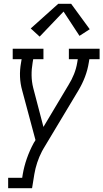

<svg xmlns="http://www.w3.org/2000/svg" viewBox="-20 -787 545 1012"><path d="M23 205V150H97L100 131Q107 90 121.5 48.5Q136 7 157 -32Q159 -35 160.5 -38Q162 -41 164 -43L167 -49L97 -310Q87 -345 85.5 -382Q84 -419 91 -457L94 -475H47V-530H209V-475H155L152 -457Q146 -423 146.5 -389.5Q147 -356 155 -324L209 -118L341 -339Q358 -366 370 -396Q382 -426 387 -457L390 -475H343V-530H505V-475H451L448 -457Q442 -419 428 -382Q414 -345 393 -310L216 -15Q212 -9 208.5 -2.5Q205 4 201 11Q186 40 176 70.5Q166 101 161 131L149 205ZM189 -594 142 -637 287 -767H355L453 -633L399 -598L315 -726Z"/></svg>

Font: Iosevka Curly Slab LtObl
Style: Regular
Weight: 300
Italic angle: -9°
Monospace: yes
Designer: Belleve Invis
Foundry: Belleve Invis
Version: Version 11.0.0; ttfautohint (v1.8.3)